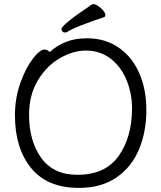

<svg xmlns="http://www.w3.org/2000/svg" viewBox="-20 -900 785 938"><path d="M444 -801Q433 -797 401.5 -785.5Q370 -774 347 -764Q324 -754 308 -744Q302 -741 297 -741Q290 -741 285 -746Q280 -751 280 -758Q280 -778 430 -879Q432 -880 436 -880Q451 -880 473 -860Q495 -840 495 -826Q495 -819 488 -816ZM405 -713Q493 -713 559 -668Q625 -623 660 -543.5Q695 -464 695 -363Q695 -256 659 -170Q623 -84 549 -33Q475 18 366 18Q211 18 132 -79Q53 -176 53 -337Q53 -420 79 -493.5Q105 -567 140 -612.5Q175 -658 197 -658Q211 -658 223 -646Q260 -679 304 -696Q348 -713 405 -713ZM625 -371Q625 -442 599 -507Q573 -572 521.5 -612.5Q470 -653 399 -653Q338 -653 273 -616Q208 -579 165 -507.5Q122 -436 122 -339Q122 -211 181.5 -128.5Q241 -46 358 -46Q495 -46 560 -138.5Q625 -231 625 -371Z"/></svg>

Font: Fusion Kai T
Style: Regular
Weight: 400
Designer: Fontworks Inc.
Version: Version 24.134;May 13, 2024